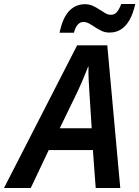

<svg xmlns="http://www.w3.org/2000/svg" viewBox="-76 -941 697 961"><path d="M-56 0 310 -714H461L526 0H403L389 -190H168L78 0ZM223 -299H383L372 -470Q370 -502 368 -538.5Q366 -575 367 -607H365Q353 -576 339 -543Q325 -510 308 -474ZM222 -777Q232 -826 249.5 -857.5Q267 -889 292.5 -904.5Q318 -920 349 -920Q370 -920 388 -912Q406 -904 421.5 -893.5Q437 -883 451 -875Q465 -867 479 -867Q497 -867 508.5 -880Q520 -893 531 -921H601Q590 -872 572 -840.5Q554 -809 529 -793.5Q504 -778 472 -778Q451 -778 433.5 -786Q416 -794 400.5 -804.5Q385 -815 370.5 -823Q356 -831 341 -831Q325 -831 313 -817.5Q301 -804 294 -777Z"/></svg>

Font: Noto Sans Display SemiBold
Style: Italic
Weight: 600
Italic angle: -12°
Designer: Monotype Design Team
Foundry: Monotype Imaging Inc.
Version: Version 2.003